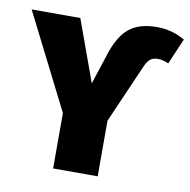

<svg xmlns="http://www.w3.org/2000/svg" viewBox="-95 -795 866 874"><g transform="rotate(10 338.0 -358.0)"><path d="M207 -256 -15 -696H210L313 -412L359 -553Q387 -641 433.5 -678.5Q480 -716 561 -716Q632 -716 691 -681L640 -562Q614 -574 591 -574Q569 -574 555.5 -563.5Q542 -553 531 -527L413 -257V0H207Z"/></g></svg>

Font: FiraGO Heavy
Style: Regular
Weight: 900
Designer: bBox Type
Foundry: bBox Type GmbH
Version: Version 1.001